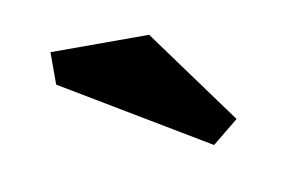

<svg xmlns="http://www.w3.org/2000/svg" viewBox="-35 -807 415 274"><g transform="rotate(-10 172.0 -669.5)"><path d="M295 -615 257 -584 50 -708V-755H193Z"/></g></svg>

Font: PT Serif Caption
Style: Semibold
Weight: 600
Designer: A.Korolkova, O.Umpeleva, V.Yefimov
Foundry: ParaType Ltd
Version: Version 1.00;May 2, 2020;FontCreator 12.0.0.2544 64-bit